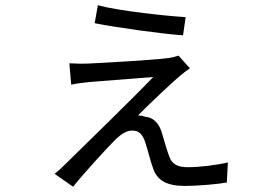

<svg xmlns="http://www.w3.org/2000/svg" viewBox="-20 -657 1040 728"><path d="M351 -637 339 -569C424 -552 600 -528 674 -523L684 -592C616 -596 433 -615 351 -637ZM700 -398 657 -446C648 -443 633 -439 620 -437C559 -429 360 -418 314 -416C289 -415 261 -416 243 -417L250 -336C267 -340 291 -343 318 -346C367 -350 513 -361 561 -365C479 -279 300 -106 223 -30C208 -15 199 -7 187 2L257 51C304 -7 392 -103 421 -131C440 -149 461 -162 481 -162C511 -162 523 -143 532 -113C539 -94 550 -47 559 -23C574 26 610 48 681 48C731 48 808 41 840 35L844 -41C807 -32 739 -23 691 -23C655 -23 632 -34 622 -63C614 -84 602 -124 595 -149C586 -183 567 -211 531 -214C522 -218 511 -219 503 -219C537 -254 636 -348 662 -369C671 -377 687 -389 700 -398Z"/></svg>

Font: DAIFUKU Sans JP
Style: Regular
Weight: 400
Designer: Original font ‘Source Han Sans JP’ : Ryoko NISHIZUKA  (kana, bopomofo & ideographs); Paul D. Hunt (Latin, Greek & Cyrill
Foundry: Daifuku
Version: Version 1.001